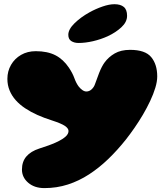

<svg xmlns="http://www.w3.org/2000/svg" viewBox="-20 -692 802 936"><path d="M196.5 225Q148 225 117.5 198.8Q87 172.5 87 134.5Q87 96 108.5 70.8Q130 45.5 172 32Q192 25.5 216.5 17Q241 8.5 263.2 -2.5Q285.5 -13.5 299.8 -26.2Q314 -39 314 -53.5Q314 -66 296.8 -78Q279.5 -90 231.5 -105.5Q195 -117 162.5 -131.5Q130 -146 103.2 -163.8Q76.5 -181.5 57 -203.2Q37.5 -225 26.8 -251Q16 -277 16 -307.5Q16 -345 33.8 -375.8Q51.5 -406.5 82.8 -424.5Q114 -442.5 154.5 -442.5Q211 -442.5 249.8 -422.8Q288.5 -403 316 -362Q334 -335 342.5 -311.2Q351 -287.5 363 -271Q371.5 -260 381.5 -253Q391.5 -246 401 -246Q415.5 -246 427 -256.8Q438.5 -267.5 443.5 -283Q450.5 -304 463.2 -336.2Q476 -368.5 489.5 -387Q509 -414 539.2 -431.5Q569.5 -449 614 -449Q688 -449 717.2 -413.5Q746.5 -378 746.5 -319.5Q746.5 -294.5 737.2 -264Q728 -233.5 712.2 -200Q696.5 -166.5 676.8 -133Q657 -99.5 635.5 -68.5Q614 -37.5 593.5 -11.5Q553 39.5 508.2 82.8Q463.5 126 414.2 158Q365 190 310.8 207.5Q256.5 225 196.5 225ZM363 -482.5Q342 -482.5 327.5 -491.8Q313 -501 313 -522.5Q313 -549 343.5 -578.8Q374 -608.5 415.5 -631.5Q447 -649 479.8 -660.2Q512.5 -671.5 538 -671.5Q567.5 -671.5 583.5 -658.2Q599.5 -645 599.5 -615Q599.5 -585 572.2 -559.5Q545 -534 505.5 -515.5Q471.5 -500 433.5 -491.2Q395.5 -482.5 363 -482.5Z"/></svg>

Font: Gluten Black
Style: Regular
Weight: 900
Designer: Tyler Finck
Foundry: Etcetera Type Company
Version: Version 1.300